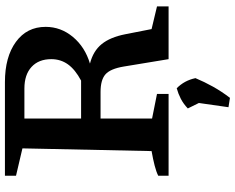

<svg xmlns="http://www.w3.org/2000/svg" viewBox="-107 -597 953 779"><g transform="rotate(-90 369.5 -207.5)"><path d="M641 -69 733 -47V0H519L489 -182Q480 -236 457.5 -256Q435 -276 386 -276H218V-355H432Q477 -379 498 -408.5Q519 -438 519 -476Q519 -527 487.5 -556Q456 -585 400 -585H278V-67L378 -47V0H46V-42Q62 -50 87 -56.5Q112 -63 146 -69L157 -593L46 -619V-664H426Q528 -664 589 -619.5Q650 -575 650 -499Q650 -437 609 -388Q568 -339 501 -319Q552 -306 580 -271.5Q608 -237 620 -176ZM324 243 345 96 442 109Q427 145 407.5 180Q388 215 362 249ZM357 155 319 78Q338 60 358.5 49.5Q379 39 401 33Q417 49 427 67.5Q437 86 442 109Z"/></g></svg>

Font: Piazzolla Thin
Style: Bold
Weight: 700
Version: Version 2.005